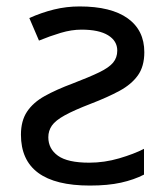

<svg xmlns="http://www.w3.org/2000/svg" viewBox="-20 -566 519 596"><path d="M227 -546Q325 -546 376.5 -509Q428 -472 428 -404Q428 -360 408 -332Q388 -304 351 -284Q314 -264 262 -244Q210 -224 181 -208Q152 -192 141 -176Q130 -160 130 -140Q130 -104 160 -82.5Q190 -61 257 -61Q304 -61 350 -74.5Q396 -88 427 -104V-24Q396 -8 355.5 1Q315 10 259 10Q45 10 45 -148Q45 -191 64 -219.5Q83 -248 119 -268Q155 -288 206 -307Q258 -327 288 -341.5Q318 -356 331 -371.5Q344 -387 344 -409Q344 -439 315.5 -456.5Q287 -474 233 -474Q202 -474 168.5 -464Q135 -454 101 -440L71 -510Q109 -527 147.5 -536.5Q186 -546 227 -546Z"/></svg>

Font: TSCustom
Style: Regular
Weight: 400
Designer: Monotype Design Team
Foundry: Monotype Imaging Inc.
Version: Version 2.004; ttfautohint (v1.8.3) -l 8 -r 50 -G 200 -x 14 